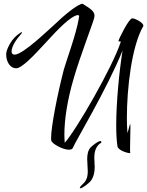

<svg xmlns="http://www.w3.org/2000/svg" viewBox="-20 -793 786 1026"><path d="M672 25C675 25 676 25 676 24C675 21 675 12 675 1C675 -32 677 -90 677 -115C677 -126 676 -131 675 -131C674 -131 668 -102 661 -82C659 -106 658 -133 658 -163C658 -319 683 -546 746 -654V-656C746 -672 702 -695 687 -695C668 -695 613 -581 613 -574C613 -572 617 -571 626 -571C582 -435 388 -99 326 -30C325 -43 324 -58 324 -73C324 -152 339 -257 375 -378C405 -483 480 -679 483 -696C484 -701 485 -706 485 -709C485 -734 461 -748 421 -773C395 -771 325 -714 266 -657C239 -634 103 -501 58 -501C47 -501 42 -507 42 -519C42 -538 57 -570 86 -603C94 -612 98 -618 98 -620C98 -621 97 -621 96 -621C95 -621 92 -620 89 -618C64 -602 46 -582 33 -559C20 -536 13 -517 13 -503C13 -459 37 -428 66 -428C97 -428 161 -496 227 -568C293 -640 359 -709 398 -713C401 -708 403 -710 403 -707C403 -707 402 -701 400 -689C387 -611 334 -467 321 -421C286 -285 253 -116 253 -55C253 -50 253 -45 254 -42C256 -26 315 7 348 7C361 7 368 3 371 -6C378 -29 549 -311 635 -523C617 -412 601 -244 601 -123C601 -79 603 -41 608 -10C612 10 659 25 672 25ZM410 213C421 213 456 185 464 175C479 156 486 130 486 102C486 95 486 89 485 82V69C484 62 484 56 484 49C484 12 496 -17 521 -30C521 -33 522 -38 519 -39H516C502 -39 471 -12 464 -5C449 12 446 35 446 58C446 79 449 100 449 123C449 188 412 189 406 212L409 213Z"/></svg>

Font: Comforter
Style: Regular
Weight: 400
Designer: Robert E. Leuschke
Foundry: Robert E. Leuschke
Version: Version 1.013; ttfautohint (v1.8.3)